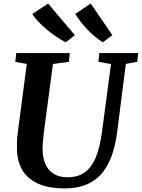

<svg xmlns="http://www.w3.org/2000/svg" viewBox="-20 -1038 789 1068"><path d="M680 -682.5 632 -306Q621 -220 596.8 -159.5Q572.5 -99 535.8 -61.8Q499 -24.5 450.2 -7.2Q401.5 10 341.5 10Q245.5 10 187 -18.5Q128.5 -47 101.8 -96.5Q75 -146 74.5 -208.5Q74 -227.5 74.5 -248Q75 -268.5 77.5 -290L129 -682.5L65 -693.5L70.5 -743H368L363.5 -694L274.5 -682L224 -302Q220.5 -273.5 218.5 -248.8Q216.5 -224 217 -205.5Q217.5 -161 232.2 -126.2Q247 -91.5 277.5 -71.8Q308 -52 356.5 -52Q414 -52 452.5 -80.2Q491 -108.5 513.8 -165Q536.5 -221.5 547.5 -306L597.5 -682L527.5 -694L532 -743H749L743 -694ZM605 -842.5 552 -802.5Q528 -818 505.5 -837Q483 -856 463.2 -876.8Q443.5 -897.5 427.2 -919Q411 -940.5 398.5 -960.5L484.5 -1018.5ZM396.5 -842.5 345.5 -802.5Q320.5 -815.5 293.2 -833.8Q266 -852 240 -873.8Q214 -895.5 193 -917.8Q172 -940 159.5 -960L247.5 -1018.5Z"/></svg>

Font: Merriweather Light 18pt
Style: Bold Italic
Weight: 700
Italic angle: -7.8°
Version: Version 2.101